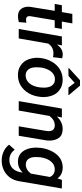

<svg xmlns="http://www.w3.org/2000/svg" viewBox="656 -1446 999 2352"><g transform="rotate(90 1156.0 -270.5)"><path d="M150.9 -656.7 128.4 -528.3H44.4L28.8 -440.4H113.3L64 -138.7C63 -130.9 63 -123.5 63 -116.2C63 -82 71.8 -53.2 90.3 -28.3C108.4 -3.9 137.7 8.8 178.2 9.3C202.6 9.3 227.1 5.9 251 -1L258.8 -93.8C243.7 -90.8 230 -89.4 217.8 -89.4C193.8 -90.3 180.7 -101.6 178.7 -122.6C178.2 -125 178.2 -127.9 178.2 -130.9C178.2 -135.3 178.7 -139.6 179.2 -144.5L229 -440.4H319.8L335 -528.3H244.6L267.1 -656.7Z M694.3 -531.7C675.3 -536.6 660.6 -539.1 649.9 -539.1C648.9 -539.1 647.9 -539.1 647 -539.1C601.1 -539.1 560.5 -515.6 524.9 -468.8L536.6 -528.8L426.8 -528.3L335.4 0H451.2L514.6 -361.8C543.9 -403.8 582.5 -424.8 631.3 -424.8C632.8 -424.8 634.3 -424.8 635.7 -424.8C650.9 -424.8 666 -423.3 681.2 -419.9Z M1029.8 -750.5H963.4L816.4 -616.7L816.9 -607.9L911.1 -609.9L995.6 -685.1L1052.7 -609.4L1143.1 -607.9V-616.2ZM689.9 -255.9C689 -245.1 688.5 -234.9 688.5 -224.6C688.5 -188 695.3 -151.4 709 -115.2C722.7 -79.1 746.1 -49.3 778.8 -26.4C811.5 -2.9 850.1 9.3 895 9.8C897.5 9.8 899.9 9.8 902.8 9.8C947.8 9.8 989.3 -1.5 1027.3 -23.4C1065.4 -45.9 1097.2 -78.6 1122.6 -121.6C1147.5 -164.6 1162.6 -213.9 1168 -270C1168.9 -281.7 1169.4 -293 1169.4 -303.7C1169.4 -340.3 1163.1 -377 1149.4 -412.6C1136.2 -448.7 1112.8 -478.5 1080.1 -502C1047.4 -525.4 1008.3 -537.6 962.9 -538.1C960.4 -538.1 958 -538.1 955.6 -538.1C910.6 -538.1 869.6 -526.9 831.5 -504.4C793.5 -481.9 762.2 -449.7 737.3 -407.2C712.4 -364.7 696.8 -317.9 691.4 -266.1ZM805.2 -199.2C804.7 -205.1 804.7 -211.4 804.7 -218.3C804.7 -231.9 805.2 -248 807.1 -266.1C811.5 -305.7 822.8 -340.3 839.8 -370.6C867.7 -418.9 905.8 -443.4 953.1 -443.4C954.6 -443.4 955.6 -443.4 957 -443.4C1020 -440.9 1054.2 -391.1 1054.2 -307.6L1051.3 -259.8C1044.4 -205.1 1027.8 -162.1 1001.5 -130.9C975.1 -100.1 942.4 -84.5 904.3 -84.5C903.3 -84.5 901.9 -84.5 900.9 -84.5C842.3 -86.4 808.6 -130.9 805.2 -199.2Z M1310.5 -528.3 1219.2 0H1335L1400.9 -376.5C1433.6 -419.9 1471.7 -441.4 1514.6 -441.4C1515.1 -441.4 1516.1 -441.4 1516.6 -441.4C1558.6 -440.4 1581.5 -420.4 1585.9 -381.8C1586.4 -376.5 1586.9 -371.1 1586.9 -365.2C1586.9 -357.9 1586.4 -350.6 1585.4 -342.8L1527.8 0H1643.6L1700.7 -341.3C1702.1 -354 1702.6 -366.2 1702.6 -377.9C1702.6 -421.9 1691.9 -459.5 1670.4 -490.2C1649.4 -521 1613.8 -537.1 1564.5 -538.1C1563 -538.1 1561.5 -538.1 1560.1 -538.1C1502.4 -538.1 1451.7 -514.2 1407.7 -466.8L1419.4 -528.8Z M1791.5 -264.6C1789.6 -245.1 1788.6 -227.5 1788.6 -211.4C1788.6 -205.6 1788.6 -200.2 1789.1 -194.8C1792 -132.8 1808.6 -83 1838.4 -46.4C1868.2 -9.8 1907.7 9.3 1957 9.8C1958.5 9.8 1960.4 9.8 1961.9 9.8C2011.7 9.8 2056.2 -9.3 2095.7 -47.4L2087.4 -10.3C2078.1 30.3 2060.5 61.5 2034.2 83C2007.8 104 1977.1 114.7 1941.9 114.7C1939.9 114.7 1937.5 114.7 1935.5 114.7C1885.7 113.3 1845.2 91.3 1814.5 48.8L1752.9 118.7C1772.9 145.5 1799.8 167 1833 183.1C1866.2 199.2 1901.4 208 1938.5 208.5C1941.4 208.5 1944.8 208.5 1947.8 208.5C2013.2 208.5 2069.3 188.5 2116.7 148.9C2164.1 108.9 2192.4 54.2 2202.1 -14.6L2289.6 -528.3L2184.1 -528.8L2166 -474.6C2136.2 -516.1 2092.8 -537.1 2034.7 -538.6C2033.7 -538.6 2032.2 -538.6 2031.2 -538.6C1988.8 -538.6 1951.2 -527.3 1918 -505.4C1884.3 -482.9 1856.4 -450.2 1834.5 -407.7C1812 -365.2 1797.9 -317.4 1791.5 -264.6ZM1907.2 -264.6C1915.5 -320.8 1932.6 -364.7 1959 -395.5C1985.4 -426.3 2017.1 -441.4 2054.7 -441.4C2055.7 -441.4 2057.1 -441.4 2058.1 -441.4C2101.6 -439.9 2131.3 -419.9 2148.4 -381.3L2106.9 -147.9C2075.2 -107.4 2038.6 -86.9 1996.6 -86.9C1995.1 -86.9 1993.2 -86.9 1991.7 -86.9C1936.5 -88.9 1905.8 -131.8 1904.3 -200.7C1904.3 -205.6 1904.3 -210.4 1904.3 -214.8C1904.3 -229 1904.8 -242.2 1906.2 -254.4Z"/></g></svg>

Font: Roboto Medium
Style: Italic
Weight: 500
Italic angle: -12°
Designer: Google
Version: Version 2.137; 2017